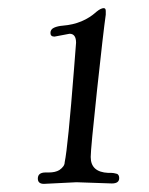

<svg xmlns="http://www.w3.org/2000/svg" viewBox="-20 -803 367 472"><path d="M168 -355 88 -351Q73 -351 73 -364Q73 -379 92 -379H100Q116 -379 126 -385Q139 -394 139 -404Q147 -442 162 -634L167 -698Q167 -720 151 -720L114 -713Q104 -713 104 -722Q104 -731 113 -735Q122 -739 135 -740Q184 -744 217 -774Q228 -783 235 -783Q240 -783 240 -776V-767Q234 -725 218.5 -581Q203 -437 203 -417Q203 -380 246 -378H254Q258 -378 259.5 -377.5Q261 -377 264 -376.5Q267 -376 268 -375.5Q269 -375 270 -374Q273 -371 273 -365Q273 -352 255 -352Z"/></svg>

Font: Sorts Mill Goudy
Style: Italic
Weight: 400
Italic angle: -7.40001°
Version: Version 003.101